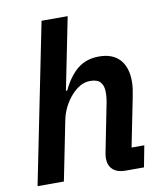

<svg xmlns="http://www.w3.org/2000/svg" viewBox="-83 -808 747 876"><g transform="rotate(-10 290.5 -370.0)"><path d="M20 0 169 -740H290L223 -406H229Q258 -468 298.5 -501Q339 -534 398 -534Q461 -534 494 -498Q527 -462 527 -396Q527 -379 524.5 -361.5Q522 -344 518 -324L473 -99H532L513 0H427Q390 0 369.5 -18.5Q349 -37 349 -71Q349 -79 350 -85.5Q351 -92 352 -97L395 -314Q398 -328 399.5 -342Q401 -356 401 -369Q401 -398 387 -414.5Q373 -431 340 -431Q314 -431 292.5 -418.5Q271 -406 252 -385Q232 -363 217.5 -334.5Q203 -306 197 -275L142 0Z"/></g></svg>

Font: IBM Plex Sans SemiBold
Style: Italic
Weight: 600
Italic angle: -11.31°
Designer: Mike Abbink, Paul van der Laan, Pieter van Rosmalen
Foundry: Bold Monday
Version: Version 3.201